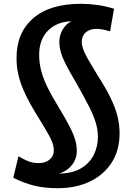

<svg xmlns="http://www.w3.org/2000/svg" viewBox="-20 -770 705 1010"><path d="M283 220Q217 220 163.5 207.5Q110 195 50 165L77 52Q111 72 134 80Q157 88 183 88Q219 88 241 69.5Q263 51 263 22Q263 -1 254 -24Q245 -47 227 -77Q209 -107 182 -152Q140 -219 115 -271Q90 -323 78.5 -369Q67 -415 67 -463Q66 -596 153.5 -673Q241 -750 406 -750Q448 -750 491.5 -744Q535 -738 580 -724L559 -605Q536 -612 519.5 -615Q503 -618 488 -618Q452 -618 431 -599.5Q410 -581 410 -549Q410 -532 417.5 -511Q425 -490 443 -458.5Q461 -427 492 -376Q536 -308 561.5 -255.5Q587 -203 598 -158.5Q609 -114 609 -69Q609 20 568 84.5Q527 149 453.5 184.5Q380 220 283 220ZM292 143Q362 142 407 115Q452 88 473.5 44Q495 0 495 -49Q495 -85 484.5 -122Q474 -159 449 -208.5Q424 -258 382 -332Q347 -391 327.5 -429Q308 -467 300 -495.5Q292 -524 292 -552Q293 -586 310 -615Q327 -644 355 -658Q280 -656 233 -609.5Q186 -563 186 -481Q186 -441 196 -400.5Q206 -360 229 -312.5Q252 -265 291 -202Q326 -144 346.5 -104Q367 -64 375.5 -34.5Q384 -5 384 23Q384 66 358.5 98Q333 130 291 143Z"/></svg>

Font: Georama Extended SemiBold
Style: Regular
Weight: 600
Width: 7
Designer: Jean-Baptiste Levee
Foundry: Production Type
Version: Version 1.000